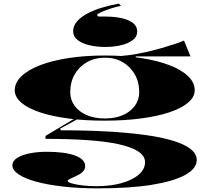

<svg xmlns="http://www.w3.org/2000/svg" viewBox="-20 -820 1163 1055"><path d="M518 215Q416 215 330.5 205.5Q245 196 181.5 179Q118 162 83 138.5Q48 115 48 88Q48 65 73 48.5Q98 32 141 23Q184 14 237 14Q336 14 392 34.5Q448 55 448 93Q448 108 438.5 119.5Q429 131 414.5 139Q400 147 386 153Q372 159 362 164Q352 169 352 174Q352 181 373.5 187.5Q395 194 431 198.5Q467 203 510 203Q588 203 648.5 186Q709 169 743 139Q777 109 777 71Q777 37 740 12.5Q703 -12 632 -27.5Q561 -43 460 -50Q359 -57 230 -57V-73L397 -173L409 -167L310 -113L315 -104Q454 -104 570 -97.5Q686 -91 777 -78.5Q868 -66 931.5 -46.5Q995 -27 1028 -0.5Q1061 26 1061 59Q1061 106 998 141Q935 176 814 195.5Q693 215 518 215ZM554 -157Q445 -157 355 -169Q265 -181 199 -203Q133 -225 97 -256Q61 -287 61 -324Q61 -366 97.5 -401Q134 -436 200 -461.5Q266 -487 356.5 -501Q447 -515 556 -515Q665 -515 755.5 -501Q846 -487 912 -461.5Q978 -436 1014 -401Q1050 -366 1050 -324Q1050 -287 1013.5 -256Q977 -225 911 -203Q845 -181 754 -169Q663 -157 554 -157ZM556 -169Q612 -169 654 -187Q696 -205 720.5 -238Q745 -271 745 -313Q745 -369 720.5 -411.5Q696 -454 654 -478.5Q612 -503 556 -503Q501 -503 458 -478.5Q415 -454 390.5 -411.5Q366 -369 366 -313Q366 -271 390.5 -238Q415 -205 458 -187Q501 -169 556 -169ZM726 -493 587 -509Q635 -510 684.5 -516.5Q734 -523 780.5 -533.5Q827 -544 868.5 -556Q910 -568 941.5 -578.5Q973 -589 991 -597L1027 -510H726ZM633 -800 645 -788Q619 -783 592.5 -774.5Q566 -766 544.5 -757Q523 -748 512 -738L521 -729H559Q610 -729 649.5 -720Q689 -711 711.5 -693Q734 -675 734 -647Q734 -619 710.5 -600.5Q687 -582 647 -572Q607 -562 558 -562Q509 -562 469 -572Q429 -582 405.5 -601Q382 -620 382 -648Q382 -677 402 -701Q422 -725 457 -744Q492 -763 537 -777Q582 -791 633 -800Z"/></svg>

Font: Kalnia Expanded Medium
Style: Regular
Weight: 500
Width: 7
Designer: Frida Medrano
Foundry: Frida Medrano
Version: Version 1.105